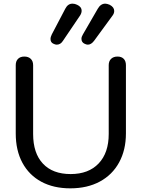

<svg xmlns="http://www.w3.org/2000/svg" viewBox="-20 -1019 775 1049"><path d="M66 -290V-663Q66 -685 78.5 -697.5Q91 -710 113 -710Q135 -710 148 -697.5Q161 -685 161 -663V-287Q161 -182 214.5 -125Q268 -68 366 -68Q464 -68 519 -126Q574 -184 574 -287V-663Q574 -685 587 -697.5Q600 -710 622 -710Q644 -710 656 -697.5Q668 -685 668 -663V-290Q668 -200 631 -132Q594 -64 525.5 -27Q457 10 364 10Q273 10 206 -26Q139 -62 102.5 -129.5Q66 -197 66 -290ZM425 -807Q425 -818 433 -831L514 -971Q530 -999 555 -999Q565 -999 579 -993Q604 -980 604 -959Q604 -946 595 -934L494 -796Q478 -775 460 -775Q452 -775 442 -780Q425 -788 425 -807ZM256 -806Q256 -817 263 -831L337 -972Q351 -999 376 -999Q389 -999 401 -993Q426 -982 426 -960Q426 -948 418 -935L324 -796Q311 -775 290 -775Q282 -775 272 -780Q256 -787 256 -806Z"/></svg>

Font: Kodchasan Medium
Style: Regular
Weight: 500
Designer: Katatrad Aksorn Co.,Ltd.
Foundry: Cadson Demak Co.,Ltd.
Version: Version 1.000; ttfautohint (v1.6)